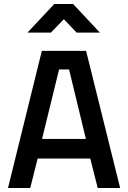

<svg xmlns="http://www.w3.org/2000/svg" viewBox="-20 -939 639 959"><path d="M20 0 189 -685H410L580 0H468L431 -147H168L131 0ZM275 -592 190 -245H409L325 -592ZM117 -776 251 -919H345L479 -776H363L299 -843L234 -776Z"/></svg>

Font: TitilliumWebSemiBold
Style: Bold
Weight: 600
Version: Version 1.001;PS 57.000;hotconv 1.0.70;makeotf.lib2.5.55311